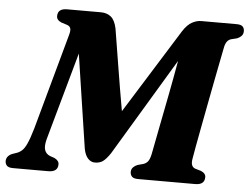

<svg xmlns="http://www.w3.org/2000/svg" viewBox="-58 -763 1072 825"><g transform="rotate(5 477.5 -350.0)"><path d="M220 -32.5Q219.5 0 178.5 0H27.5Q7 0 -0.2 -8Q-7.5 -16 -7.5 -28Q-7 -40.5 0.8 -48.8Q8.5 -57 20 -61L37.5 -67Q50 -71.5 60 -80.8Q70 -90 80 -112Q90 -134 102.5 -176.5L216.5 -590Q222.5 -610.5 219.2 -620Q216 -629.5 204 -633.5L179 -641.5Q158 -650.5 158.5 -668Q159 -700 198.5 -700H344.5Q371 -700 388.2 -685.8Q405.5 -671.5 413 -636.5Q425 -563.5 439.8 -471.8Q454.5 -380 471.5 -284.5L698.5 -648.5Q717.5 -678 737.8 -689Q758 -700 777.5 -700H929.5Q948.5 -700 956 -692.8Q963.5 -685.5 963.5 -672.5Q963.5 -659.5 955.5 -651.5Q947.5 -643.5 937 -639.5L911 -633Q890.5 -626.5 884.5 -596Q881 -577.5 873.2 -539Q865.5 -500.5 856 -450.8Q846.5 -401 836.2 -347.8Q826 -294.5 816.8 -245.8Q807.5 -197 800.8 -160.2Q794 -123.5 791.5 -107Q785.5 -74 806.5 -66L832 -58.5Q853.5 -49.5 853 -32.5Q852.5 0 812.5 0H566.5Q547 0 539.5 -7.8Q532 -15.5 532 -28.5Q532.5 -40.5 540.2 -48.2Q548 -56 558.5 -60L584 -67Q596.5 -71.5 603.5 -81.2Q610.5 -91 615 -112Q624.5 -162.5 638 -230.8Q651.5 -299 666 -374Q680.5 -449 693 -520.5L441 -100.5Q423 -74 409.2 -64.2Q395.5 -54.5 374.5 -54.5Q358 -54.5 345.2 -68Q332.5 -81.5 327 -108Q315 -186 298.8 -294.2Q282.5 -402.5 265.5 -515L159.5 -135Q152 -105 157.8 -88.8Q163.5 -72.5 181 -65.5L200 -59Q220.5 -49 220 -32.5Z"/></g></svg>

Font: Fraunces 9pt S000
Style: Bold Italic
Weight: 700
Italic angle: -16°
Version: Version 1.000; ttfautohint (v1.8.3)